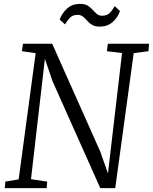

<svg xmlns="http://www.w3.org/2000/svg" viewBox="-20 -968 787 988"><path d="M4.5 0 7.5 -33.5 76 -45 163.5 -694.5 92.5 -704.5 98.5 -743H248.5L496 -188L535.5 -75.5L608 -695L530 -704.5L535 -743H747L744 -704.5L668 -694.5L573 0H496L250 -551L211 -665.5L139.5 -46L223 -33.5L220 0ZM493.5 -831Q469 -831 454 -840Q439 -849 428.5 -861.2Q418 -873.5 407 -882.5Q396 -891.5 379.5 -891.5Q355 -891.5 341 -877.8Q327 -864 314.5 -842.5L287 -867.5Q299.5 -901 325.8 -924.5Q352 -948 391.5 -948Q417 -948 431.8 -938.8Q446.5 -929.5 457 -917.5Q467.5 -905.5 478.2 -896.2Q489 -887 505.5 -887Q530 -887 544 -900.8Q558 -914.5 570.5 -936.5L597.5 -911Q585.5 -877 559 -854Q532.5 -831 493.5 -831Z"/></svg>

Font: Merriweather 28pt Light
Style: Italic
Weight: 300
Italic angle: -7.8°
Version: Version 2.101